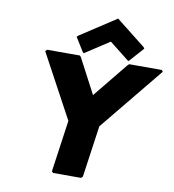

<svg xmlns="http://www.w3.org/2000/svg" viewBox="-115 -1232 1212 1339"><g transform="rotate(10 491.5 -562.5)"><path d="M150 -821 394 -369 342 -3 352 7H549L561 -3L613 -369L983 -821L974 -832H743L733 -823L532 -576L402 -823L394 -832H163ZM349 -957 407 -863 417 -852 590 -965 733 -852 744 -863 828 -957 820 -968 612 -1132 361 -968Z"/></g></svg>

Font: Hussar Woodtype
Style: UltraObl
Weight: 900
Foundry: Cannot Into Space Fonts
Version: Version 1.07